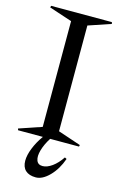

<svg xmlns="http://www.w3.org/2000/svg" viewBox="-121 -652 558 895"><g transform="rotate(15 157.5 -204.5)"><path d="M8.8 -7.8 118.2 -44.9V-555.2L7.8 -591.8L9.8 -600.1H303.2L305.2 -591.8L196.8 -555.2V-44.9L307.1 -7.8L305.2 0H166Q145 33.2 136.5 63.5Q127.9 93.8 134.8 112.8Q141.6 131.8 164.1 131.8Q185.5 131.8 210 114.3Q234.4 96.7 254.9 65.9L264.2 70.8Q245.6 123.5 212.4 157.2Q179.2 190.9 147 190.9Q114.7 190.9 97.4 174.8Q80.1 158.7 80.1 127.9Q80.1 101.1 93.8 66.9Q107.4 32.7 130.9 0H11.2Z"/></g></svg>

Font: Halibut Cnd
Style: Regular
Weight: 400
Width: 3
Designer: Matteo Maggi
Foundry: Collletttivo
Version: Version 3.080 | FøM Fix